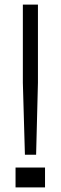

<svg xmlns="http://www.w3.org/2000/svg" viewBox="-20 -820 265 840"><path d="M89 -143 80 -458V-800H146V-458L138 -143ZM48 0V-87H177V0Z"/></svg>

Font: Big Shoulders Text Light
Style: Regular
Weight: 300
Designer: Patric King
Foundry: XO Type Co
Version: Version 1.000; ttfautohint (v1.8.2)